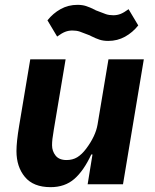

<svg xmlns="http://www.w3.org/2000/svg" viewBox="-20 -761 640 793"><path d="M362 -123H357Q326 -56 287 -22Q248 12 189 12Q118 12 83 -30Q48 -72 48 -137Q48 -175 59 -241L105 -516H251L202 -224L201 -217Q195 -185 195 -161Q195 -137 209.5 -118.5Q224 -100 255 -100Q280 -100 299 -111.5Q318 -123 336 -147Q375 -199 383 -247L428 -516H574L488 0H342ZM356 -612 354 -613Q353 -613 353 -613Q353 -613 353 -614Q323 -626 309.5 -630.5Q296 -635 279 -635Q263 -635 249 -629.5Q235 -624 216 -610L176 -677Q199 -706 230.5 -723.5Q262 -741 300 -741Q320 -741 335.5 -736Q351 -731 371 -721L373 -720Q374 -720 374 -720Q374 -720 374 -719Q404 -707 417.5 -702.5Q431 -698 448 -698Q464 -698 478 -703.5Q492 -709 511 -723L551 -656Q528 -627 496.5 -609.5Q465 -592 427 -592Q407 -592 391.5 -597Q376 -602 356 -612Z"/></svg>

Font: iA Writer Mono V
Style: Regular
Weight: 400
Italic angle: -9.5°
Designer: Mike Abbink, Paul van der Laan, Pieter van Rosmalen
Foundry: Bold Monday
Version: Version 2.000